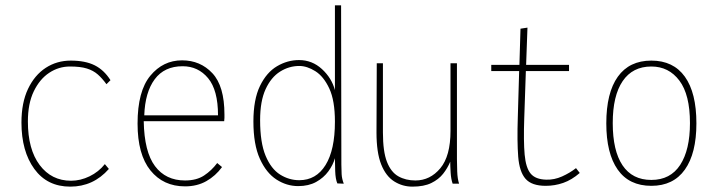

<svg xmlns="http://www.w3.org/2000/svg" viewBox="-20 -685 2668 716"><path d="M242 11Q156 11 108 -55Q60 -121 60 -228Q60 -302 84.5 -353.5Q109 -405 150.5 -432Q192 -459 244 -459Q298 -459 333 -441.5Q368 -424 392 -386L377 -371Q361 -393 344.5 -407.5Q328 -422 304 -429.5Q280 -437 241 -437Q199 -437 163.5 -413.5Q128 -390 106 -344.5Q84 -299 84 -232Q84 -128 128 -69.5Q172 -11 245 -11Q280 -11 314 -27.5Q348 -44 371 -73L386 -55Q328 11 242 11Z M670 10Q589 10 541 -49.5Q493 -109 493 -224Q493 -345 540.5 -402.5Q588 -460 659 -460Q727 -460 772 -412Q817 -364 817 -258Q817 -249 817 -245.5Q817 -242 816 -233H516Q518 -119 558 -65.5Q598 -12 670 -12Q713 -12 741 -30.5Q769 -49 790 -77L808 -62Q784 -29 749.5 -9.5Q715 10 670 10ZM518 -255H793Q793 -349 756 -393.5Q719 -438 661 -438Q593 -438 557 -389.5Q521 -341 518 -255Z M1092 9Q1049 9 1011 -15.5Q973 -40 949 -93Q925 -146 925 -232Q925 -314 949.5 -364.5Q974 -415 1013 -438Q1052 -461 1095 -461Q1144 -461 1180.5 -427.5Q1217 -394 1229 -349V-665H1252L1253 -71Q1253 -53 1254 -35.5Q1255 -18 1262 0L1238 -1Q1231 -17 1230 -47Q1229 -77 1229 -95Q1222 -70 1204.5 -46Q1187 -22 1159 -6.5Q1131 9 1092 9ZM1096 -13Q1159 -13 1194 -69.5Q1229 -126 1229 -231Q1229 -310 1208 -355Q1187 -400 1156 -419.5Q1125 -439 1096 -439Q1058 -439 1024.5 -418Q991 -397 970.5 -352.5Q950 -308 950 -237Q950 -153 970.5 -104Q991 -55 1024.5 -34Q1058 -13 1096 -13Z M1518 11Q1481 11 1450 -8.5Q1419 -28 1401.5 -72Q1384 -116 1384 -191L1385 -449H1408V-191Q1408 -120 1423 -81.5Q1438 -43 1465.5 -27.5Q1493 -12 1529 -12Q1584 -12 1622 -57.5Q1660 -103 1660 -197V-449H1684V-92Q1684 -74 1685 -46Q1686 -18 1692 0H1668Q1662 -17 1660.5 -41.5Q1659 -66 1659 -82Q1649 -58 1632.5 -37Q1616 -16 1588.5 -2.5Q1561 11 1518 11Z M2015 8Q1963 8 1940 -18Q1917 -44 1912.5 -100.5Q1908 -157 1911 -248L1916 -420H1812V-443H1917L1921 -578L1947 -582L1942 -443H2102V-420H1941L1935 -244Q1932 -158 1936.5 -108.5Q1941 -59 1959 -37.5Q1977 -16 2017 -15Q2047 -14 2076 -27Q2105 -40 2128 -58L2142 -40Q2112 -14 2080.5 -3Q2049 8 2015 8Z M2409 8Q2326 8 2283.5 -52.5Q2241 -113 2241 -225Q2241 -339 2284 -399Q2327 -459 2409 -459Q2491 -459 2534 -399Q2577 -339 2577 -225Q2577 -113 2534 -52.5Q2491 8 2409 8ZM2409 -14Q2480 -14 2516.5 -70Q2553 -126 2553 -226Q2553 -332 2513.5 -384.5Q2474 -437 2409 -437Q2339 -437 2302 -382.5Q2265 -328 2265 -226Q2265 -123 2301.5 -68.5Q2338 -14 2409 -14Z"/></svg>

Font: Inconsolata SemiCondensed ExtraLight
Style: Regular
Weight: 200
Width: 4
Monospace: yes
Designer: Raph Levien, Cyreal, Brenton Simpson
Foundry: Raph Levien, Cyreal, Google
Version: Version 3.100; ttfautohint (v1.8.4.7-5d5b)